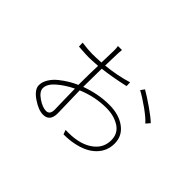

<svg xmlns="http://www.w3.org/2000/svg" viewBox="-110 -898 1220 1220"><g transform="rotate(45 500.0 -288.0)"><path d="M341.8 3.9Q376 3.9 376 -40Q376 -58.6 374 -125Q372.1 -191.4 372.1 -226.6Q313.5 -198.2 269.5 -160.2Q225.6 -122.1 225.6 -85Q225.6 -53.7 268.1 -24.9Q310.5 3.9 341.8 3.9ZM401.4 -283.2V-271.5Q502 -308.6 599.6 -308.6Q686.5 -308.6 742.2 -267.6Q797.9 -226.6 797.9 -158.2Q797.9 -89.8 750 -42Q702.1 5.9 614.3 22.5Q576.2 30.3 526.4 30.3L515.6 1Q571.3 2.9 611.3 -4.9Q680.7 -17.6 724.1 -57.1Q767.6 -96.7 767.6 -158.2Q767.6 -218.8 718.8 -250Q669.9 -281.2 599.6 -281.2Q499 -281.2 401.4 -240.2Q406.2 -52.7 406.2 -38.1Q406.2 34.2 345.7 34.2Q303.7 34.2 249 -3.4Q194.3 -41 194.3 -80.1Q194.3 -109.4 212.4 -138.7Q230.5 -168 259.3 -190.9Q288.1 -213.9 315.9 -230.5Q343.8 -247.1 371.1 -258.8V-280.3Q371.1 -353.5 374 -432.6Q315.4 -428.7 291 -428.7Q265.6 -428.7 201.2 -433.6L200.2 -467.8Q257.8 -460 291 -460Q332 -460 374 -462.9Q377 -537.1 377 -571.3Q377 -595.7 374 -611.3H410.2Q409.2 -603.5 408.2 -589.4Q407.2 -575.2 407.2 -572.3Q406.2 -553.7 404.3 -465.8Q508.8 -476.6 591.8 -502.9L592.8 -469.7Q483.4 -445.3 403.3 -436.5Q401.4 -331.1 401.4 -283.2ZM671.9 -512.7 690.4 -538.1Q731.4 -514.6 786.6 -476.1Q841.8 -437.5 868.2 -412.1L845.7 -385.7Q819.3 -415 766.6 -452.6Q713.9 -490.2 671.9 -512.7Z"/></g></svg>

Font: Gen Shin Gothic Monospace ExtraLight
Style: Regular
Weight: 200
Designer: [Source Han Sans]
Ryoko NISHIZUKA  (kana & ideographs); Paul D. Hunt (Latin, Greek & Cyrillic); Wenlong ZHANG  (bopomofo
Version: Version 1.002.20150607